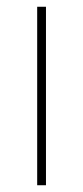

<svg xmlns="http://www.w3.org/2000/svg" viewBox="-20 -548 247 568"><path d="M116 0V-528H90V0Z"/></svg>

Font: Noto Sans Sinhala Thin
Style: Regular
Weight: 100
Designer: Jelle Bosma - Monotype Design Team
Foundry: Monotype Imaging Inc.
Version: Version 2.006